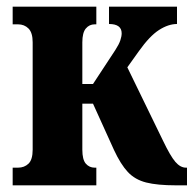

<svg xmlns="http://www.w3.org/2000/svg" viewBox="-20 -556 581 576"><path d="M18 0V-53H34Q53 -53 65.5 -65Q78 -77 78 -107V-429Q78 -458 65.5 -470.5Q53 -483 34 -483H18V-536H269V-483H264Q248 -483 237.5 -470.5Q227 -458 227 -429V-304H259L326 -406Q337 -423 341 -435Q345 -447 345 -456Q345 -484 307 -484V-536H511V-484Q485 -484 457 -466Q429 -448 397 -403L362 -354L469 -134Q491 -88 506 -70.5Q521 -53 538 -53H541V0H508Q452 0 418.5 -8.5Q385 -17 363.5 -40Q342 -63 322 -106L259 -245H227V-107Q227 -77 237.5 -65Q248 -53 264 -53H269V0Z"/></svg>

Font: Noto Serif ExtraCondensed ExtraBold
Style: Regular
Weight: 800
Width: 2
Designer: Monotype Design Team
Foundry: Monotype Imaging Inc.
Version: Version 2.013; ttfautohint (v1.8.4.7-5d5b)